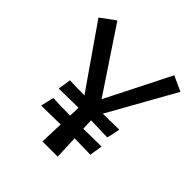

<svg xmlns="http://www.w3.org/2000/svg" viewBox="-185 -795 919 919"><g transform="rotate(45 275.0 -335.0)"><path d="M451 -233 340 -236 342 -181 464 -183 454 -117Q390 -119 345 -119L350 0H247L251 -119L121 -117Q135 -184 139 -184Q184 -181 253 -181L255 -236L123 -234L133 -300Q187 -298 233 -298L17 -609L91 -663L304 -343L469 -670L546 -635L357 -298L467 -300Q455 -233 451 -233Z"/></g></svg>

Font: Fresca
Style: Regular
Weight: 400
Designer: Iván Moreno
Foundry: Fontstage
Version: Version 1.001